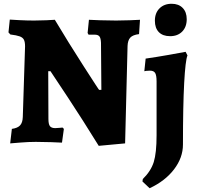

<svg xmlns="http://www.w3.org/2000/svg" viewBox="-20 -753 1059 1019"><path d="M248 -375H236L237 -121Q237 -94 245 -83.5Q253 -73 273 -73Q284 -73 296 -74.5Q308 -76 312 -76L319 -69L309 4Q293 3 251.5 1.5Q210 0 170 0Q132 0 89.5 3.5Q47 7 34 8L43 -69Q73 -73 86.5 -87.5Q100 -102 101 -132L113 -507Q113 -530 107 -542Q101 -554 84.5 -560Q68 -566 35 -570L25 -581L32 -649Q44 -648 84 -646Q124 -644 161 -644Q191 -644 226 -645.5Q261 -647 271 -648Q342 -529 424 -401.5Q506 -274 506 -276H518L516 -526Q515 -551 507.5 -560Q500 -569 483 -569H450L445 -578L452 -648Q468 -647 510.5 -645.5Q553 -644 596 -644Q629 -644 669.5 -645.5Q710 -647 723 -648L718 -572Q685 -568 671.5 -553.5Q658 -539 657 -509L644 8L504 21Q418 -118 343.5 -231Q269 -344 248 -375ZM802 -643Q802 -684 826.5 -708.5Q851 -733 891 -733Q928 -733 949.5 -711Q971 -689 971 -651Q971 -610 947 -585.5Q923 -561 883 -561Q844 -561 823 -582.5Q802 -604 802 -643ZM736 210 738 197Q781 155 796 107Q811 59 811 -35V-321Q811 -353 803.5 -365.5Q796 -378 776 -378Q765 -378 757 -377Q749 -376 746 -375L753 -442Q809 -450 877 -462Q945 -474 965 -478L975 -459Q964 -433 957.5 -312.5Q951 -192 951 14Q951 84 903.5 146Q856 208 774 246Z"/></svg>

Font: Alegreya ExtraBold
Style: Regular
Weight: 800
Designer: Juan Pablo del Peral
Foundry: Huerta Tipografica
Version: Version 2.007; ttfautohint (v1.6)